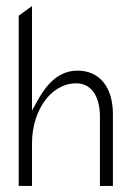

<svg xmlns="http://www.w3.org/2000/svg" viewBox="-20 -646 446 636"><path d="M42 -30H86V-171C86 -230 104 -279 129 -313C151 -343 187 -370 232 -370C288 -370 311 -319 311 -260V-30H354V-268C354 -357 310 -412 237 -412C177 -412 138 -371 109 -321L86 -280V-626L42 -594Z"/></svg>

Font: Charger Sport
Style: HLNrw
Weight: 100
Designer: Jasper
Foundry: Cannot Into Space Fonts
Version: Version 1.1